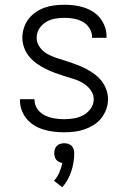

<svg xmlns="http://www.w3.org/2000/svg" viewBox="-20 -548 540 807"><path d="M249 8Q228 8 206.5 5.5Q185 3 164.5 -3Q144 -9 125.5 -20Q107 -31 93 -47.5Q79 -64 71.5 -84Q64 -104 64 -126V-131H125V-128Q125 -107 137.5 -89.5Q150 -72 168.5 -63Q187 -54 207.5 -50.5Q228 -47 249 -47Q270 -47 291 -50.5Q312 -54 330.5 -64Q349 -74 361.5 -92Q374 -110 374 -131Q374 -152 360.5 -170Q347 -188 328.5 -199Q310 -210 290 -216Q270 -222 249.5 -228.5Q229 -235 209 -242.5Q189 -250 170 -259.5Q151 -269 133.5 -281.5Q116 -294 102.5 -310.5Q89 -327 81.5 -347.5Q74 -368 74 -389Q74 -410 80.5 -430.5Q87 -451 100 -468Q113 -485 130.5 -497Q148 -509 168 -516Q188 -523 209 -525.5Q230 -528 251 -528Q272 -528 292.5 -525.5Q313 -523 333 -516.5Q353 -510 370.5 -499Q388 -488 401 -471.5Q414 -455 421 -435Q428 -415 428 -394V-389H367V-392Q367 -412 356 -429.5Q345 -447 327.5 -456.5Q310 -466 290.5 -469.5Q271 -473 251 -473Q231 -473 211 -469.5Q191 -466 173.5 -455.5Q156 -445 145 -427.5Q134 -410 134 -389Q134 -368 147 -350Q160 -332 178.5 -321.5Q197 -311 217.5 -304.5Q238 -298 258.5 -291.5Q279 -285 299 -277.5Q319 -270 338 -260.5Q357 -251 374.5 -238.5Q392 -226 405.5 -209.5Q419 -193 426.5 -172.5Q434 -152 434 -131Q434 -109 426.5 -88.5Q419 -68 405.5 -51Q392 -34 373.5 -22.5Q355 -11 334.5 -4Q314 3 292.5 5.5Q271 8 249 8ZM242 239 207 212Q221 196 229.5 176.5Q238 157 242 137Q235 136 228 132.5Q221 129 216.5 123.5Q212 118 210 110.5Q208 103 208 96Q208 87 210.5 79Q213 71 219 65Q225 59 233.5 56.5Q242 54 250 54Q258 54 266.5 56.5Q275 59 281 65Q287 71 289.5 79Q292 87 292 96Q292 135 279.5 172.5Q267 210 242 239Z"/></svg>

Font: Iosevka Fixed Light
Style: Regular
Weight: 300
Monospace: yes
Designer: Belleve Invis
Foundry: Belleve Invis
Version: Version 32.3.0